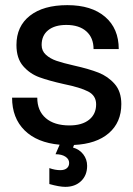

<svg xmlns="http://www.w3.org/2000/svg" viewBox="-20 -552 518 747"><path d="M442 -361H344Q344 -405 316 -430Q288 -455 238 -455Q193 -455 167.5 -434.5Q142 -414 142 -377Q142 -354 158.5 -339Q175 -324 199.5 -315.5Q224 -307 268 -297Q326 -284 363 -269.5Q400 -255 426 -225.5Q452 -196 452 -147Q452 -76 403.5 -34Q355 8 268 12L264 22Q289 29 304 48.5Q319 68 319 93Q319 130 295.5 152.5Q272 175 234 175Q211 175 172 164V102Q194 110 215 110Q231 110 240 102.5Q249 95 249 82Q249 67 234.5 57.5Q220 48 196 48L212 11Q124 3 75.5 -45Q27 -93 27 -172H125Q125 -121 158 -92.5Q191 -64 250 -64Q299 -64 326.5 -86Q354 -108 354 -146Q354 -180 323 -196Q292 -212 228 -225Q170 -238 133 -251.5Q96 -265 70 -295Q44 -325 44 -377Q44 -450 96.5 -491Q149 -532 242 -532Q336 -532 389 -486.5Q442 -441 442 -361Z"/></svg>

Font: Non Bureau
Style: Regular
Weight: 400
Designer: Jona Saucedo
Foundry: Non Foundry
Version: Version 1.000; ttfautohint (v1.8.4)